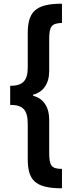

<svg xmlns="http://www.w3.org/2000/svg" viewBox="-20 -852 403 1038"><path d="M35 -388V-285C105 -285 130 -257 130 -181V6C130 119 166 166 315 166V61C258 61 246 44 246 -27V-203C246 -276 213 -321 159 -334V-340C213 -354 246 -398 246 -469V-640C246 -710 259 -726 315 -728V-832C168 -832 130 -785 130 -670V-487C130 -417 104 -388 35 -388Z"/></svg>

Font: Noto Sans Gurmukhi UI ExtraCondensed
Style: Bold
Weight: 700
Width: 2
Designer: Jelle Bosma - Monotype Design Team
Foundry: Monotype Imaging Inc.
Version: Version 2.004